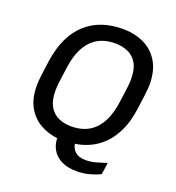

<svg xmlns="http://www.w3.org/2000/svg" viewBox="-149 -815 993 1081"><g transform="rotate(20 348.0 -275.0)"><path d="M429 146Q374.5 146 338 127.1Q301.5 108.2 283.5 76.9Q265.5 45.5 264.8 8.5Q211.2 2.5 163.4 -23.6Q115.5 -49.8 85.5 -101.1Q55.5 -152.5 55.5 -234Q55.5 -255.5 60.5 -295.9Q65.5 -336.2 71.8 -380.8Q83.5 -463.2 112.2 -522.9Q141 -582.5 184.4 -620.9Q227.8 -659.2 282.6 -677.6Q337.5 -696 400.5 -696H406.2Q474.5 -696 530 -669.6Q585.5 -643.2 618.1 -589.1Q650.8 -535 650.8 -452Q650.8 -430.8 645.8 -390.6Q640.8 -350.5 634.5 -305.2Q623.8 -222.8 596.2 -165.9Q568.8 -109 531.5 -73.6Q494.2 -38.2 451.9 -19.8Q409.5 -1.2 368.8 3.8Q371.2 18.8 380.5 34.4Q389.8 50 408.5 59.9Q427.2 69.8 458.2 69.8Q486.5 69.8 515.1 62.1Q543.8 54.5 580 42.2L570 113Q564.8 116 545 124Q525.2 132 495.8 139Q466.2 146 429 146ZM317 -80.8Q357.2 -80.8 392 -93.1Q426.8 -105.5 453.9 -131.9Q481 -158.2 499.5 -200.5Q518 -242.8 526.2 -302.2Q531.2 -337.8 534.5 -361.5Q537.8 -385.2 539.5 -401.1Q541.2 -417 541.8 -427.6Q542.2 -438.2 542.2 -447.2Q542.2 -504.2 522.8 -538.8Q503.2 -573.2 468.6 -589.2Q434 -605.2 389.2 -605.2Q349 -605.2 314.2 -592.9Q279.5 -580.5 252.4 -554.1Q225.2 -527.8 206.8 -485.5Q188.2 -443.2 180 -383.8Q175.2 -348.2 171.9 -324.5Q168.5 -300.8 166.8 -284.9Q165 -269 164.5 -258.4Q164 -247.8 164 -238.8Q164 -182.8 183.5 -147.8Q203 -112.8 237.6 -96.8Q272.2 -80.8 317 -80.8Z"/></g></svg>

Font: Chivo Medium
Style: Italic
Weight: 500
Italic angle: -8.05°
Designer: Hector Gatti
Foundry: Omnibus-Type
Version: Version 2.002